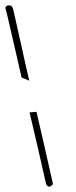

<svg xmlns="http://www.w3.org/2000/svg" viewBox="-121 -706 287 721"><path d="M-11 -403 -40 -415Q-53 -474 -65.5 -526.5Q-78 -579 -86.5 -617.5Q-95 -656 -100 -673Q-102 -679 -97.5 -682.5Q-93 -686 -88 -686Q-75 -686 -72 -673Q-69 -658 -59.5 -618Q-50 -578 -38 -522Q-26 -466 -11 -403ZM64 -5Q57 -5 52 -15Q52 -15 43.5 -52.5Q35 -90 21 -151.5Q7 -213 -10 -284L16 -286Q33 -214 47 -152Q61 -90 69.5 -52.5Q78 -15 78 -15Q70 -5 64 -5Z"/></svg>

Font: Oooh Baby
Style: Normal
Weight: 400
Designer: Robert E. Leuschke
Foundry: Robert E. Leuschke
Version: Version 1.011; ttfautohint (v1.8.3)